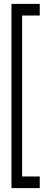

<svg xmlns="http://www.w3.org/2000/svg" viewBox="-20 -760 232 990"><path d="M94 150H185V210H39V-740H185V-680H94Z"/></svg>

Font: Georama ExtraCondensed
Style: Regular
Weight: 400
Width: 2
Designer: Jean-Baptiste Levee
Foundry: Production Type
Version: Version 1.000